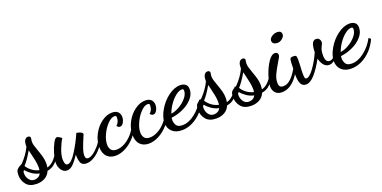

<svg xmlns="http://www.w3.org/2000/svg" viewBox="-36 -1135 3593 1808"><g transform="rotate(-20 1760.0 -231.0)"><path d="M-20 -86Q-20 -125 -6 -140.5Q8 -156 25.5 -164Q43 -172 46 -175Q110 -241 143 -312V-322Q143 -359 155.5 -377Q168 -395 188 -395Q210 -395 212 -375Q212 -370 209.5 -360Q207 -350 207 -339Q207 -320 213 -299Q219 -278 232 -242Q248 -198 256.5 -166Q265 -134 265 -101Q265 -84 261 -60Q329 -77 379 -173L391 -164Q371 -107 335.5 -72Q300 -37 252 -30Q236 10 200 30.5Q164 51 117 51Q47 51 13.5 10.5Q-20 -30 -20 -86ZM185 -93Q184 -125 178 -156Q172 -187 160 -236L151 -272Q102 -187 64 -147Q81 -118 112 -94.5Q143 -71 182 -62Q185 -71 185 -93ZM174 -32Q135 -40 102 -62.5Q69 -85 49 -111Q35 -108 35 -84Q35 -48 55 -20.5Q75 7 110 7Q130 7 147.5 -3Q165 -13 174 -32Z M350 -74Q350 -110 366 -164Q382 -218 403.5 -258Q425 -298 441 -298Q448 -298 462.5 -290.5Q477 -283 488 -272Q467 -241 444.5 -183Q422 -125 422 -83Q422 -64 427.5 -43.5Q433 -23 452 -23Q489 -23 540.5 -105.5Q592 -188 629 -273Q689 -263 689 -239Q689 -237 677 -210Q656 -161 641 -119Q626 -77 626 -46Q626 -11 653 -11Q674 -11 703.5 -30.5Q733 -50 764 -86.5Q795 -123 818 -171L833 -159Q811 -105 776 -62Q741 -19 700.5 5.5Q660 30 623 30Q579 30 566.5 -0.5Q554 -31 554 -82Q520 -30 490 0Q460 30 427 30Q394 30 372 -1Q350 -32 350 -74Z M786 -76Q786 -140 818.5 -201Q851 -262 903 -300Q955 -338 1008 -338Q1048 -338 1067.5 -318Q1087 -298 1087 -268Q1087 -238 1072.5 -212.5Q1058 -187 1037 -187Q1018 -187 1006 -206Q1018 -214 1028 -234Q1038 -254 1038 -281Q1038 -298 1019 -298Q987 -298 950 -260Q913 -222 888 -168Q863 -114 863 -70Q863 -38 879 -16.5Q895 5 934 5Q972 5 1013.5 -17Q1055 -39 1091 -79.5Q1127 -120 1148 -173L1168 -155Q1144 -95 1101.5 -47Q1059 1 1007 28.5Q955 56 905 56Q851 56 818.5 22.5Q786 -11 786 -76Z M1119 -76Q1119 -140 1151.5 -201Q1184 -262 1236 -300Q1288 -338 1341 -338Q1381 -338 1400.5 -318Q1420 -298 1420 -268Q1420 -238 1405.5 -212.5Q1391 -187 1370 -187Q1351 -187 1339 -206Q1351 -214 1361 -234Q1371 -254 1371 -281Q1371 -298 1352 -298Q1320 -298 1283 -260Q1246 -222 1221 -168Q1196 -114 1196 -70Q1196 -38 1212 -16.5Q1228 5 1267 5Q1305 5 1346.5 -17Q1388 -39 1424 -79.5Q1460 -120 1481 -173L1501 -155Q1477 -95 1434.5 -47Q1392 1 1340 28.5Q1288 56 1238 56Q1184 56 1151.5 22.5Q1119 -11 1119 -76Z M1441 -77Q1441 -135 1480 -202.5Q1519 -270 1580 -315.5Q1641 -361 1700 -361Q1731 -361 1752 -345.5Q1773 -330 1773 -294Q1773 -246 1736 -203.5Q1699 -161 1640.5 -134Q1582 -107 1521 -100Q1519 -90 1519 -77Q1519 -51 1533.5 -25Q1548 1 1596 1Q1657 1 1720.5 -48.5Q1784 -98 1823 -172L1843 -156Q1803 -66 1728.5 -11Q1654 44 1574 44Q1511 44 1476 10Q1441 -24 1441 -77ZM1719 -299Q1719 -310 1715 -314Q1711 -318 1702 -318Q1673 -318 1638.5 -290.5Q1604 -263 1575 -221Q1546 -179 1532 -137Q1568 -141 1612.5 -166Q1657 -191 1688 -227.5Q1719 -264 1719 -299Z M1779 -86Q1779 -125 1793 -140.5Q1807 -156 1824.5 -164Q1842 -172 1845 -175Q1909 -241 1942 -312V-322Q1942 -359 1954.5 -377Q1967 -395 1987 -395Q2009 -395 2011 -375Q2011 -370 2008.5 -360Q2006 -350 2006 -339Q2006 -320 2012 -299Q2018 -278 2031 -242Q2047 -198 2055.5 -166Q2064 -134 2064 -101Q2064 -84 2060 -60Q2128 -77 2178 -173L2190 -164Q2170 -107 2134.5 -72Q2099 -37 2051 -30Q2035 10 1999 30.5Q1963 51 1916 51Q1846 51 1812.5 10.5Q1779 -30 1779 -86ZM1984 -93Q1983 -125 1977 -156Q1971 -187 1959 -236L1950 -272Q1901 -187 1863 -147Q1880 -118 1911 -94.5Q1942 -71 1981 -62Q1984 -71 1984 -93ZM1973 -32Q1934 -40 1901 -62.5Q1868 -85 1848 -111Q1834 -108 1834 -84Q1834 -48 1854 -20.5Q1874 7 1909 7Q1929 7 1946.5 -3Q1964 -13 1973 -32Z M2130 -86Q2130 -125 2144 -140.5Q2158 -156 2175.5 -164Q2193 -172 2196 -175Q2260 -241 2293 -312V-322Q2293 -359 2305.5 -377Q2318 -395 2338 -395Q2360 -395 2362 -375Q2362 -370 2359.5 -360Q2357 -350 2357 -339Q2357 -320 2363 -299Q2369 -278 2382 -242Q2398 -198 2406.5 -166Q2415 -134 2415 -101Q2415 -84 2411 -60Q2479 -77 2529 -173L2541 -164Q2521 -107 2485.5 -72Q2450 -37 2402 -30Q2386 10 2350 30.5Q2314 51 2267 51Q2197 51 2163.5 10.5Q2130 -30 2130 -86ZM2335 -93Q2334 -125 2328 -156Q2322 -187 2310 -236L2301 -272Q2252 -187 2214 -147Q2231 -118 2262 -94.5Q2293 -71 2332 -62Q2335 -71 2335 -93ZM2324 -32Q2285 -40 2252 -62.5Q2219 -85 2199 -111Q2185 -108 2185 -84Q2185 -48 2205 -20.5Q2225 7 2260 7Q2280 7 2297.5 -3Q2315 -13 2324 -32Z M2649 -460Q2649 -483 2674.5 -500.5Q2700 -518 2729 -518Q2772 -518 2772 -481Q2772 -460 2749 -440.5Q2726 -421 2699 -421Q2678 -421 2663.5 -431Q2649 -441 2649 -460ZM2493 -59Q2493 -99 2515.5 -167.5Q2538 -236 2572.5 -288Q2607 -340 2642 -340Q2655 -340 2663.5 -332.5Q2672 -325 2672 -311Q2672 -302 2664 -286.5Q2656 -271 2638 -242Q2606 -189 2587.5 -148.5Q2569 -108 2569 -72Q2569 -41 2580 -30Q2591 -19 2614 -19Q2693 -19 2771 -172L2786 -156Q2751 -68 2697 -19Q2643 30 2581 30Q2539 30 2516 5Q2493 -20 2493 -59Z M2753 -81Q2753 -109 2757 -200Q2758 -232 2764 -242Q2770 -252 2795 -252Q2818 -252 2823 -243.5Q2828 -235 2828 -204Q2828 -185 2826 -141Q2823 -108 2823 -74Q2823 -40 2826.5 -27Q2830 -14 2841 -14Q2873 -14 2918.5 -77.5Q2964 -141 2998 -218Q3000 -282 3013 -307Q3026 -332 3050 -332Q3072 -332 3082.5 -318Q3093 -304 3093 -288Q3093 -278 3088.5 -269Q3084 -260 3083 -257Q3073 -240 3067 -219.5Q3061 -199 3061 -164Q3061 -94 3104 -94Q3124 -94 3143 -111Q3162 -128 3182 -168L3193 -159Q3171 -107 3143.5 -83.5Q3116 -60 3087 -60Q3056 -60 3034.5 -85Q3013 -110 3002 -153Q2958 -71 2910.5 -16Q2863 39 2819 39Q2783 39 2768 7.5Q2753 -24 2753 -81Z M3138 -77Q3138 -135 3177 -202.5Q3216 -270 3277 -315.5Q3338 -361 3397 -361Q3428 -361 3449 -345.5Q3470 -330 3470 -294Q3470 -246 3433 -203.5Q3396 -161 3337.5 -134Q3279 -107 3218 -100Q3216 -90 3216 -77Q3216 -51 3230.5 -25Q3245 1 3293 1Q3354 1 3417.5 -48.5Q3481 -98 3520 -172L3540 -156Q3500 -66 3425.5 -11Q3351 44 3271 44Q3208 44 3173 10Q3138 -24 3138 -77ZM3416 -299Q3416 -310 3412 -314Q3408 -318 3399 -318Q3370 -318 3335.5 -290.5Q3301 -263 3272 -221Q3243 -179 3229 -137Q3265 -141 3309.5 -166Q3354 -191 3385 -227.5Q3416 -264 3416 -299Z"/></g></svg>

Font: Dancing Script
Style: Bold
Weight: 700
Designer: Pablo Impallari
Foundry: Pablo Impallari
Version: Version 2.000